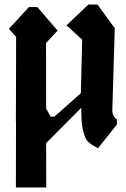

<svg xmlns="http://www.w3.org/2000/svg" viewBox="-20 -641 552 843"><path d="M335 -231.9Q340.8 -465.8 340.8 -466.8L272 -529.8L368.2 -621.1H408.2L483.9 -517.1L473.1 -154.8Q474.1 -128.4 493.2 -117.2V-94.2L410.2 9.8Q394.5 1.5 387.2 -2.9Q379.9 -7.3 369.4 -16.6Q358.9 -25.9 354.5 -36.9Q350.1 -47.9 345.2 -65.7Q340.3 -83.5 338.6 -108.4Q336.9 -133.3 336.9 -168L182.6 -12.7L183.1 182.1H49.8L50.3 -107.4L49.8 -107.9L50.8 -479L19 -514.2L106.9 -609.9H144L232.9 -506.8L182.1 -452.1L182.6 -164.1L202.1 -128.9H219.2Z"/></svg>

Font: KJV1611
Style: Regular
Weight: 400
Version: Version 3.6.1